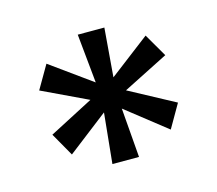

<svg xmlns="http://www.w3.org/2000/svg" viewBox="-62 -940 570 504"><g transform="rotate(-15 222.5 -688.0)"><path d="M186.5 -512.7 200.2 -649.4 90.3 -564.5 54.2 -627.9 174.3 -690.4 50.8 -749 87.4 -812 199.7 -731 186.5 -864.3H258.8L248 -731.9L357.9 -815.9L394.5 -752.9L271 -690.4L394.5 -624L357.9 -560.5L248 -647L258.8 -512.7Z"/></g></svg>

Font: AntonioLight
Style: Regular
Weight: 300
Designer: Vernon Adams
Foundry: Vernon Adams
Version: Version 1.002